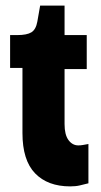

<svg xmlns="http://www.w3.org/2000/svg" viewBox="-20 -653 359 684"><path d="M230 11Q150 11 105 -35.5Q60 -82 60 -179V-411H16V-528H41Q76 -528 92 -538Q108 -548 113 -576L123 -633H210V-528H289V-407H210V-211Q210 -173 224 -154Q238 -135 259 -135Q267 -135 275.5 -136.5Q284 -138 295 -140V0Q279 4 264.5 7.5Q250 11 230 11Z"/></svg>

Font: Bricolage Grotesque 12pt Condensed ExtraBold
Style: Regular
Weight: 800
Width: 3
Designer: Mathieu Triay
Foundry: Atelier Triay
Version: Version 1.001; ttfautohint (v1.8.4.7-5d5b);gftools[0.9.33.de